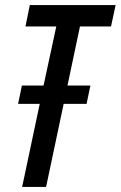

<svg xmlns="http://www.w3.org/2000/svg" viewBox="-20 -734 474 754"><path d="M67 0 136 -326H51L66 -398H151L201 -630H80L97 -714H434L416 -630H294L245 -398H335L320 -326H230L161 0Z"/></svg>

Font: Noto Sans ExtraCondensed Medium
Style: Italic
Weight: 500
Width: 2
Italic angle: -12°
Designer: Monotype Design Team
Foundry: Monotype Imaging Inc.
Version: Version 2.013; ttfautohint (v1.8.4.7-5d5b)